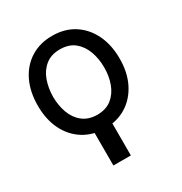

<svg xmlns="http://www.w3.org/2000/svg" viewBox="-175 -682 962 1015"><g transform="rotate(-30 305.5 -175.0)"><path d="M331.1 -30.3V203.1H224.6V-30.3ZM286.1 11.7Q211.4 11.2 155 -24.2Q98.6 -59.6 67.6 -122.8Q36.6 -186 36.6 -270Q36.6 -355 67.6 -418.7Q98.6 -482.4 155 -517.6Q211.4 -552.7 286.1 -552.7Q361.3 -552.7 417.2 -517.6Q473.1 -482.4 504.6 -418.7Q536.1 -355 536.1 -270Q536.1 -186 504.6 -122.8Q473.1 -59.6 417.2 -24.2Q361.3 11.2 286.1 11.7ZM286.1 -71.3Q340.3 -71.8 374.5 -99.4Q408.7 -127 425.3 -171.9Q441.9 -216.8 441.9 -270Q441.9 -323.7 425.3 -369.1Q408.7 -414.6 374.5 -442.4Q340.3 -470.2 286.1 -470.2Q232.4 -470.2 197.8 -442.4Q163.1 -414.6 146.7 -369.1Q130.4 -323.7 129.9 -270Q130.4 -216.8 146.7 -171.9Q163.1 -127 197.8 -99.4Q232.4 -71.8 286.1 -71.3Z"/></g></svg>

Font: Inter Cardless Tabular
Style: Regular
Weight: 400
Designer: Rasmus Andersson
Foundry: rsms
Version: Version 4.000;git-4fc901f